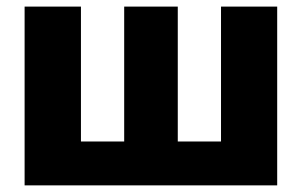

<svg xmlns="http://www.w3.org/2000/svg" viewBox="-20 -559 910 579"><path d="M54.2 -539.1H224.1V-132.3H354.5V-539.1H516.1V-132.3H646.5V-539.1H815.9V0H54.2Z"/></svg>

Font: Inter 18pt ExtraBold
Style: Regular
Weight: 800
Designer: Rasmus Andersson
Foundry: rsms
Version: Version 4.001;git-66647c0bb